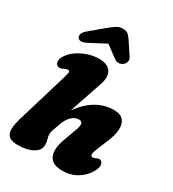

<svg xmlns="http://www.w3.org/2000/svg" viewBox="-228 -1085 1100 1222"><g transform="rotate(30 322.0 -474.0)"><path d="M608 -91Q582 -43.5 534.2 -14.2Q486.5 15 425.5 15Q372.5 15 347.2 -7.8Q322 -30.5 320.5 -69.2Q319 -108 336 -155L374 -259Q384 -286 381.8 -303.5Q379.5 -321 356 -321Q328.5 -321 304.8 -299Q281 -277 266 -236Q253 -200 246 -180.8Q239 -161.5 239 -146Q239 -128 245 -111Q251 -94 251 -72Q251 -32.5 208.5 -8.8Q166 15 96 15Q36 15 20.2 -20Q4.5 -55 29.5 -138L137 -496Q148.5 -534 149.8 -547Q151 -560 135.5 -560Q129 -560 122.8 -557.2Q116.5 -554.5 107 -550Q93.5 -543.5 83.2 -543.8Q73 -544 66 -549Q53.5 -557.5 53.2 -576.5Q53 -595.5 68 -618Q88.5 -649 122.5 -671.8Q156.5 -694.5 196.8 -707.2Q237 -720 275 -720Q337.5 -720 361 -684.8Q384.5 -649.5 364 -588.5L281.5 -344.5Q334.5 -418.5 395 -451.8Q455.5 -485 518.5 -485Q568 -485 589.2 -460Q610.5 -435 608.2 -393.2Q606 -351.5 585 -301L547 -209Q525 -155 552 -155Q562 -155 577 -163Q596 -174 611 -161Q621 -152.5 621.2 -134.5Q621.5 -116.5 608 -91ZM162 -772Q113.5 -746 94.5 -768.5Q87.5 -777 90.8 -793.5Q94 -810 115 -828L213 -910Q240.5 -933 262 -947.2Q283.5 -961.5 311 -961.5Q338 -961.5 352 -947.2Q366 -933 381 -910L435 -828Q447 -810 441.2 -793.5Q435.5 -777 423.5 -768.5Q393 -746 358 -772L276.5 -832.5Z"/></g></svg>

Font: Fraunces 9pt S100 Black
Style: Italic
Weight: 900
Italic angle: -16°
Version: Version 1.000; ttfautohint (v1.8.3)